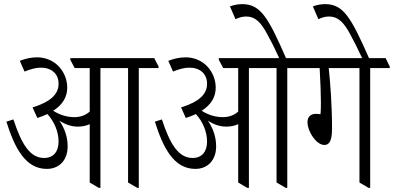

<svg xmlns="http://www.w3.org/2000/svg" viewBox="-20 -905 1910 931"><path d="M207 -86C267 -86 308 -128 308 -195C308 -239 295 -280 268 -320C295 -302 325 -291 357 -291C378 -291 399 -295 415 -303V-20L459 6H467V-575H601V-20L646 6H653V-575H749V-582L728 -623H321V-615L342 -575H415V-364C396 -347 372 -337 340 -337C303 -337 267 -349 238 -368C285 -398 306 -436 306 -480C306 -520 290 -556 266 -582C240 -610 202 -627 161 -627C131 -627 104 -621 76 -610L99 -558C128 -570 155 -577 178 -577C230 -577 264 -547 264 -499C264 -449 227 -412 138 -384L161 -333C179 -339 195 -345 210 -352C242 -316 264 -269 264 -218C264 -171 240 -139 194 -139C123 -139 83 -211 45 -326L11 -315C51 -188 103 -86 207 -86Z M927 -86C987 -86 1028 -128 1028 -195C1028 -239 1015 -280 988 -320C1015 -302 1045 -291 1077 -291C1098 -291 1119 -295 1135 -303V-20L1179 6H1187V-575H1321V-20L1366 6H1373V-575H1469V-582L1448 -623H1367C1280 -822 1243 -885 1154 -885C1135 -885 1113 -881 1095 -874L1122 -812C1138 -820 1156 -825 1174 -825C1218 -825 1245 -796 1275 -741C1293 -709 1312 -671 1334 -623H1041V-615L1062 -575H1135V-364C1116 -347 1092 -337 1060 -337C1023 -337 987 -349 958 -368C1005 -398 1026 -436 1026 -480C1026 -520 1010 -556 986 -582C960 -610 922 -627 881 -627C851 -627 824 -621 796 -610L819 -558C848 -570 875 -577 898 -577C950 -577 984 -547 984 -499C984 -449 947 -412 858 -384L881 -333C899 -339 915 -345 930 -352C962 -316 984 -269 984 -218C984 -171 960 -139 914 -139C843 -139 803 -211 765 -326L731 -315C771 -188 823 -86 927 -86Z M1553 -202C1579 -202 1590 -227 1590 -281C1590 -398 1581 -509 1574 -575H1723V-20L1767 6H1775V-575H1870V-582L1850 -623H1412V-615L1432 -575H1530C1534 -499 1536 -452 1536 -410C1536 -394 1536 -368 1534 -351C1528 -352 1520 -353 1512 -353C1486 -353 1471 -338 1471 -313C1471 -267 1514 -202 1553 -202Z M1739 -617H1772C1682 -822 1645 -885 1556 -885C1537 -885 1515 -881 1497 -874L1524 -812C1540 -820 1558 -825 1575 -825C1620 -825 1647 -796 1677 -741C1695 -708 1715 -668 1739 -617Z"/></svg>

Font: Noto Serif Devanagari ExtraCondensed Light
Style: Regular
Weight: 300
Width: 2
Designer: Universal Thirst, Indian Type Foundry and the Monotype Design Team
Foundry: Monotype Imaging Inc.
Version: Version 2.004